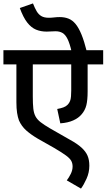

<svg xmlns="http://www.w3.org/2000/svg" viewBox="-20 -916 624 1124"><path d="M584 -539H493V-381Q493 -330 485.5 -300Q478 -270 458 -247Q440 -225 408.5 -211Q377 -197 333 -194L315 -278Q337 -282 351.5 -287.5Q366 -293 375 -302Q387 -314 392 -330.5Q397 -347 397 -386V-539H172V-352Q172 -308 175 -280.5Q178 -253 188 -234.5Q198 -216 218 -200.5Q238 -185 272 -165L391 -97Q433 -74 457.5 -51.5Q482 -29 492.5 -4.5Q503 20 503 54Q503 94 486.5 130.5Q470 167 454 188L371 140Q384 123 394.5 101.5Q405 80 405 59Q405 40 397 25.5Q389 11 366 -6Q343 -23 297 -50L200 -105Q161 -128 133.5 -152.5Q106 -177 91 -211Q84 -230 80 -255.5Q76 -281 76 -318V-539H0V-622H584ZM399 -615Q388 -662 375.5 -687.5Q363 -713 346 -723Q329 -733 305 -733Q292 -733 279.5 -732Q267 -731 253 -731Q219 -731 191 -742.5Q163 -754 139.5 -784Q116 -814 96 -869L173 -896Q184 -868 195 -849.5Q206 -831 222.5 -821.5Q239 -812 266 -812Q281 -812 297 -814Q313 -816 330 -816Q358 -816 381 -807Q404 -798 422.5 -775.5Q441 -753 457 -714Q473 -675 488 -615Z"/></svg>

Font: Noto Sans Devanagari Medium
Style: Regular
Weight: 500
Version: Version 2.003